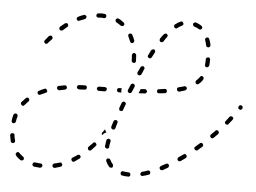

<svg xmlns="http://www.w3.org/2000/svg" viewBox="-45 -606 895 672"><g transform="rotate(5 403.0 -269.5)"><path d="M431 11Q432 10 433 9Q434 8 435 7Q435 5 435 4Q436 1 433 -2Q431 -4 428 -4Q418 -4 409 -6Q406 -7 404 -5Q401 -3 401 0Q400 1 401 3Q401 4 402 6Q403 7 404 8Q405 9 407 9Q416 11 428 11Q429 11 431 11ZM94 -9Q91 -7 91 -4Q90 -1 92 2Q94 4 97 5Q107 6 118 7Q119 7 121 6Q122 6 123 5Q124 4 125 2Q126 1 126 0Q126 -2 125 -3Q125 -5 124 -6Q123 -7 121 -8Q120 -8 119 -8Q108 -9 99 -10Q96 -11 94 -9ZM502 -3Q503 -4 503 -6Q504 -7 504 -8Q504 -10 504 -11Q503 -14 500 -16Q497 -17 494 -16Q484 -12 475 -10Q472 -9 471 -6Q469 -4 470 -1Q471 1 471 2Q472 3 474 4Q475 4 476 5Q478 5 479 4Q489 2 499 -2Q500 -2 502 -3ZM162 -9Q160 -6 161 -3Q161 -2 162 0Q163 1 164 2Q165 2 167 3Q168 3 170 3Q180 0 190 -3Q191 -3 192 -4Q193 -5 194 -7Q195 -8 195 -10Q195 -11 194 -12Q193 -15 191 -17Q188 -18 185 -17Q176 -14 166 -12Q163 -11 162 -9ZM37 -41Q34 -41 32 -39Q29 -37 29 -34Q29 -31 31 -28Q38 -20 47 -14Q50 -12 53 -13Q56 -13 58 -16Q59 -17 59 -19Q59 -20 59 -21Q59 -23 58 -24Q57 -25 56 -26Q48 -32 42 -38Q40 -41 37 -41ZM364 -15Q367 -14 370 -16Q371 -17 372 -19Q372 -20 372 -21Q372 -23 372 -24Q372 -26 371 -27Q365 -33 361 -42Q361 -43 359 -44Q358 -45 357 -46Q356 -46 354 -46Q353 -46 351 -46Q348 -45 347 -42Q346 -39 347 -36Q352 -25 359 -17Q361 -15 364 -15ZM567 -37Q568 -40 566 -42Q566 -44 564 -45Q563 -46 562 -46Q560 -46 559 -46Q557 -46 556 -45Q547 -40 539 -36Q538 -35 537 -34Q536 -33 535 -31Q535 -30 535 -28Q535 -27 536 -26Q537 -23 540 -22Q543 -21 546 -22Q555 -27 564 -32Q566 -34 567 -37ZM226 -36Q225 -35 225 -33Q225 -32 225 -30Q225 -29 226 -28Q228 -25 231 -24Q234 -24 236 -25Q245 -31 253 -37Q255 -38 255 -39Q256 -40 256 -42Q257 -43 256 -45Q256 -46 255 -47Q254 -48 253 -49Q252 -50 250 -50Q249 -50 247 -50Q246 -50 245 -49Q237 -43 228 -38Q227 -37 226 -36ZM625 -73Q626 -75 626 -76Q626 -78 626 -79Q625 -81 624 -82Q623 -84 620 -85Q616 -85 614 -83Q606 -77 598 -72Q597 -71 596 -70Q595 -68 595 -67Q594 -65 595 -64Q595 -63 596 -61Q598 -59 601 -58Q604 -58 606 -59Q615 -65 623 -71Q624 -72 625 -73ZM279 -76Q279 -73 281 -70Q284 -68 287 -68Q290 -68 292 -71Q299 -78 306 -86Q308 -88 308 -91Q307 -94 305 -96Q304 -97 303 -98Q301 -98 300 -98Q298 -98 297 -97Q295 -97 295 -95Q288 -88 281 -81Q279 -79 279 -76ZM19 -101Q18 -103 17 -104Q15 -105 14 -105Q13 -105 11 -105Q8 -105 6 -103Q4 -100 4 -97Q6 -86 8 -76Q8 -75 9 -74Q10 -72 11 -72Q13 -71 14 -71Q15 -70 17 -71Q18 -71 20 -72Q21 -73 22 -74Q22 -75 23 -77Q23 -78 23 -80Q20 -89 19 -99Q19 -100 19 -101ZM340 -83Q342 -81 345 -80Q348 -80 351 -82Q353 -84 353 -88Q353 -94 356 -106Q357 -109 355 -112Q353 -114 350 -115Q349 -115 347 -115Q346 -115 345 -114Q343 -113 342 -112Q342 -111 341 -109Q339 -96 338 -88Q338 -85 340 -83ZM680 -121Q680 -124 678 -126Q676 -129 673 -129Q670 -129 668 -127Q660 -120 653 -114Q650 -112 650 -109Q650 -106 652 -104Q653 -102 654 -102Q656 -101 657 -101Q659 -101 660 -101Q661 -102 663 -103Q670 -109 678 -116Q680 -118 680 -121ZM323 -132Q324 -133 324 -134Q329 -141 333 -147Q334 -145 335 -142Q337 -139 339 -136Q335 -135 332 -133Q328 -130 325 -126Q324 -126 324 -127Q323 -128 323 -129Q323 -130 323 -132ZM24 -168Q24 -170 23 -171Q22 -172 21 -173Q20 -174 18 -175Q16 -175 13 -174Q10 -172 9 -169Q6 -159 5 -149Q5 -147 5 -146Q5 -144 6 -143Q7 -142 8 -141Q10 -141 11 -140Q14 -140 17 -142Q19 -144 20 -147Q21 -156 24 -165Q24 -167 24 -168ZM730 -168Q731 -169 731 -170Q731 -172 730 -173Q729 -175 728 -176Q726 -178 723 -178Q720 -178 718 -175Q711 -168 704 -161Q703 -160 702 -159Q702 -157 702 -156Q702 -154 702 -153Q703 -152 704 -151Q706 -148 709 -148Q712 -148 715 -151Q722 -158 729 -165Q730 -166 730 -168ZM354 -155Q354 -154 355 -153Q355 -151 357 -150Q358 -149 359 -149Q362 -148 365 -149Q368 -151 369 -154L374 -173Q375 -174 375 -176Q375 -177 374 -179Q373 -180 372 -181Q371 -182 370 -182Q367 -183 364 -182Q361 -180 360 -177L354 -158Q354 -157 354 -155ZM776 -221Q777 -223 777 -224Q776 -226 776 -227Q775 -228 774 -229Q771 -231 768 -231Q765 -230 763 -228Q757 -220 751 -212Q750 -211 749 -210Q749 -208 749 -207Q749 -205 750 -204Q751 -203 752 -202Q754 -200 757 -200Q760 -200 762 -203Q769 -211 775 -219Q776 -220 776 -221ZM60 -226Q60 -229 58 -231Q57 -233 56 -233Q54 -234 53 -234Q52 -234 50 -233Q49 -233 48 -232Q40 -224 33 -216Q31 -214 32 -211Q32 -208 35 -206Q36 -205 37 -204Q39 -204 40 -204Q42 -204 43 -205Q44 -206 45 -207Q51 -214 58 -221Q60 -223 60 -226ZM376 -222Q376 -221 377 -220Q377 -218 378 -217Q379 -216 381 -216Q384 -215 387 -216Q389 -217 390 -220L397 -239Q398 -240 398 -242Q398 -243 397 -245Q396 -246 395 -247Q394 -248 393 -249Q390 -250 387 -248Q384 -247 383 -244L376 -225Q376 -224 376 -222ZM117 -257Q119 -258 119 -260Q120 -261 120 -263Q120 -264 119 -265Q118 -268 115 -270Q112 -271 110 -270Q100 -266 91 -261Q88 -260 87 -257Q86 -254 87 -251Q88 -250 89 -249Q90 -248 92 -247Q93 -247 94 -247Q96 -247 97 -248Q106 -252 115 -256Q116 -256 117 -257ZM806 -266Q806 -269 803 -271Q802 -272 800 -272Q799 -272 798 -272Q796 -272 795 -271Q794 -270 793 -269L792 -268Q791 -265 791 -262Q792 -259 794 -258Q797 -256 800 -256Q803 -257 805 -260Q807 -263 806 -266ZM184 -274Q185 -275 186 -276Q187 -277 187 -279Q188 -280 187 -282Q187 -285 184 -287Q182 -288 179 -288Q168 -286 159 -284Q157 -284 156 -283Q155 -282 154 -281Q153 -280 153 -278Q153 -277 153 -275Q154 -272 156 -271Q159 -269 162 -269Q171 -271 181 -273Q183 -273 184 -274ZM255 -281Q257 -283 257 -287Q257 -290 255 -292Q253 -294 250 -294Q239 -294 229 -293Q226 -293 224 -291Q222 -288 222 -285Q222 -284 223 -282Q224 -281 225 -280Q226 -279 227 -279Q229 -278 230 -278Q240 -279 250 -279Q253 -279 255 -281ZM325 -282Q327 -284 327 -287Q327 -290 325 -292Q323 -294 320 -294H300Q297 -294 295 -292Q292 -290 292 -287Q292 -283 295 -281Q297 -279 300 -279H320Q323 -279 325 -282ZM379 -295H370Q367 -295 365 -293Q362 -291 363 -287Q363 -284 365 -282Q367 -280 370 -280H379Q378 -284 378 -289Q378 -292 379 -295ZM401 -285Q403 -283 405 -281Q408 -280 411 -281Q414 -283 415 -285L423 -304Q424 -307 423 -310Q422 -313 419 -314Q416 -315 413 -314Q410 -313 409 -310L401 -291Q400 -288 401 -285ZM444 -295 439 -283Q439 -283 440 -283Q440 -283 441 -283L461 -284Q464 -284 466 -287Q468 -289 468 -292Q467 -295 465 -297Q463 -299 460 -299L445 -298Q444 -297 444 -295ZM536 -294Q538 -297 537 -300Q537 -301 536 -302Q536 -304 534 -305Q533 -305 532 -306Q530 -306 529 -306Q519 -305 509 -303Q506 -303 504 -301Q502 -298 503 -295Q503 -292 505 -290Q508 -288 511 -289Q521 -290 531 -291Q534 -292 536 -294ZM603 -309Q604 -310 605 -311Q606 -312 606 -314Q606 -315 605 -317Q604 -320 601 -321Q598 -322 596 -321Q587 -318 577 -316Q574 -315 572 -312Q571 -309 572 -306Q572 -305 573 -304Q574 -303 575 -302Q576 -301 578 -301Q579 -301 581 -301Q591 -304 601 -307Q602 -308 603 -309ZM661 -356Q661 -359 658 -361Q657 -361 655 -362Q654 -362 652 -362Q651 -361 650 -361Q649 -360 648 -358Q643 -351 636 -345Q634 -342 634 -339Q634 -336 636 -334Q638 -332 641 -332Q644 -331 646 -334Q655 -341 660 -350Q662 -353 661 -356ZM429 -350Q430 -347 433 -346Q436 -345 439 -346Q441 -347 443 -349L451 -368Q453 -370 452 -373Q451 -376 448 -378Q445 -379 442 -378Q439 -377 438 -374L429 -356Q428 -353 429 -350ZM408 -389Q410 -387 413 -387Q416 -387 418 -389Q420 -391 420 -394Q420 -405 419 -415Q419 -418 416 -420Q414 -422 411 -422Q408 -421 406 -419Q404 -416 404 -413Q405 -404 405 -394Q405 -391 408 -389ZM678 -424Q677 -426 676 -427Q675 -428 674 -429Q672 -429 671 -429Q668 -429 665 -427Q663 -425 663 -422Q663 -411 662 -402Q662 -401 662 -400Q662 -398 663 -397Q664 -396 666 -395Q667 -394 668 -394Q671 -394 674 -396Q676 -398 677 -401Q678 -410 678 -421Q678 -423 678 -424ZM460 -413Q461 -410 464 -409Q466 -407 469 -408Q472 -409 474 -412Q479 -421 483 -429Q485 -432 484 -435Q483 -438 481 -440Q478 -441 475 -440Q472 -439 470 -437Q466 -428 461 -419Q459 -416 460 -413ZM122 -450Q122 -453 120 -455Q119 -456 117 -457Q116 -457 115 -457Q113 -457 112 -456Q110 -456 109 -455Q103 -447 96 -439Q94 -437 94 -434Q95 -431 97 -429Q98 -428 99 -427Q101 -427 102 -427Q104 -427 105 -428Q106 -428 107 -430Q114 -438 121 -445Q123 -447 122 -450ZM398 -456Q400 -455 403 -456Q406 -457 407 -460Q409 -463 408 -465Q404 -476 399 -485Q398 -488 395 -488Q392 -489 389 -488Q386 -486 385 -483Q385 -481 386 -478Q390 -470 394 -460Q395 -457 398 -456ZM665 -498Q663 -499 660 -498Q657 -497 655 -494Q654 -491 655 -488Q658 -480 660 -470Q661 -467 663 -465Q666 -464 669 -464Q670 -464 671 -465Q673 -466 674 -467Q674 -469 675 -470Q675 -471 675 -473Q673 -484 669 -493Q668 -496 665 -498ZM496 -474Q497 -471 499 -469Q500 -468 502 -468Q503 -468 505 -468Q506 -468 508 -469Q509 -470 510 -471Q515 -480 521 -487Q522 -488 522 -490Q523 -491 523 -493Q523 -494 522 -495Q521 -497 520 -498Q519 -499 517 -499Q516 -499 514 -499Q513 -499 512 -498Q510 -497 509 -496Q503 -489 497 -480Q496 -477 496 -474ZM173 -497Q173 -500 171 -503Q171 -504 169 -505Q168 -505 166 -505Q165 -506 164 -505Q162 -505 161 -504Q153 -498 145 -491Q143 -489 143 -486Q142 -482 145 -480Q146 -479 147 -478Q148 -478 150 -478Q151 -478 153 -478Q154 -479 155 -479Q163 -486 170 -492Q173 -494 173 -497ZM362 -512Q365 -512 367 -515Q369 -517 368 -520Q368 -524 365 -525Q357 -532 347 -537Q346 -537 344 -537Q343 -538 341 -537Q340 -537 339 -536Q338 -535 337 -533Q336 -530 337 -527Q338 -525 340 -523Q349 -519 356 -513Q359 -512 362 -512ZM233 -529Q235 -532 234 -535Q233 -536 232 -537Q231 -538 230 -539Q228 -539 227 -540Q225 -540 224 -539Q214 -536 205 -531Q202 -530 201 -527Q200 -524 201 -521Q202 -520 203 -519Q204 -518 205 -517Q207 -517 208 -517Q210 -517 211 -518Q220 -522 229 -525Q232 -526 233 -529ZM542 -529Q542 -526 544 -523Q546 -521 549 -520Q552 -520 554 -522Q562 -528 570 -532Q573 -533 574 -536Q575 -539 573 -542Q572 -545 569 -546Q566 -547 563 -545Q554 -541 545 -534Q543 -532 542 -529ZM612 -546Q609 -545 608 -542Q607 -539 609 -536Q610 -533 613 -532Q622 -530 629 -525Q632 -523 635 -524Q638 -524 640 -527Q641 -529 641 -532Q640 -535 638 -537Q629 -543 618 -547Q615 -548 612 -546ZM295 -534Q298 -534 301 -536Q303 -538 303 -541Q303 -543 303 -544Q302 -546 301 -547Q300 -548 299 -549Q297 -549 296 -549Q291 -550 287 -550Q281 -550 275 -549Q272 -549 270 -547Q268 -544 268 -541Q268 -540 269 -538Q269 -537 270 -536Q272 -535 273 -535Q274 -534 276 -534Q281 -535 287 -535Q291 -535 295 -534Z"/></g></svg>

Font: FRB American Cursive Dashed Extralight
Style: Italic
Weight: 200
Italic angle: -25°
Version: Version 2.0;Modular Font Editor K font №1